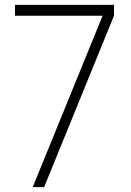

<svg xmlns="http://www.w3.org/2000/svg" viewBox="-20 -770 541 790"><path d="M114.6 0H161.5L449 -705.2V-750H41.7V-705.2H402.1Z"/></svg>

Font: Manrope3 Thin
Style: Regular
Weight: 100
Width: 4
Designer: Mikhail Sharanda
Foundry: Mikhail Sharanda
Version: Version 3.000;PS 003.000;hotconv 1.0.88;makeotf.lib2.5.64775